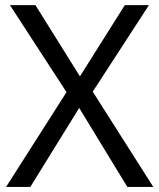

<svg xmlns="http://www.w3.org/2000/svg" viewBox="-20 -734 626 754"><path d="M582 0H480L291 -310.1L99.1 0H3.9L241.2 -372.1L19 -713.9H119.1L293.9 -434.1L470.2 -713.9H564.9L344.2 -374Z"/></svg>

Font: NotoSans
Style: Regular
Weight: 400
Designer: Monotype Design team
Foundry: Monotype Imaging Inc.
Version: Version 1.04; ttfautohint (v1.4.1)